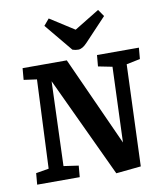

<svg xmlns="http://www.w3.org/2000/svg" viewBox="-102 -1048 977 1146"><g transform="rotate(-10 386.0 -475.0)"><path d="M580 -159 597 -615 512 -632 518 -700H772L766 -632L683 -615L660 0L509 15L224 -593L206 -82L296 -69L290 0H32L38 -69L116 -82L140 -619L61 -630L67 -700H335ZM239 -926 272 -965 419 -871 571 -964 600 -922 468 -782Q439 -751 414 -751Q396 -751 379 -757Z"/></g></svg>

Font: Literata 12pt
Style: Bold Italic
Weight: 700
Italic angle: -2°
Designer: Latin by Veronika Burian and Jose Scaglione. Greek by Irene Vlachou. Cyrillic by Vera Evstafieva
Foundry: TypeTogether
Version: Version 3.002